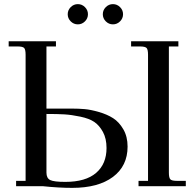

<svg xmlns="http://www.w3.org/2000/svg" viewBox="-20 -902 939 930"><path d="M22 -677V-702H251V-677H205V-376H330Q361 -376 390 -373.5Q419 -371 459 -359.5Q499 -348 528 -329.5Q557 -311 577.5 -275.5Q598 -240 598 -192Q598 -98 527 -45Q456 8 330 8Q264 8 189 0H58V-26H104V-637Q104 -662 97 -669.5Q90 -677 65 -677ZM205 -66Q205 -39 223 -30Q241 -21 296 -21Q395 -21 445.5 -64.5Q496 -108 496 -185Q496 -231 478.5 -263Q461 -295 436.5 -311.5Q412 -328 369 -337Q326 -346 292 -348Q258 -350 205 -350ZM322.5 -798.5Q308 -813 308 -833Q308 -853 322.5 -867.5Q337 -882 357 -882Q377 -882 391.5 -867.5Q406 -853 406 -833Q406 -813 391.5 -798.5Q377 -784 357 -784Q337 -784 322.5 -798.5ZM492.5 -798.5Q478 -813 478 -833Q478 -853 492.5 -867.5Q507 -882 527 -882Q547 -882 561.5 -867.5Q576 -853 576 -833Q576 -813 561.5 -798.5Q547 -784 527 -784Q507 -784 492.5 -798.5ZM615 -677V-702H844V-677H798V-66Q798 -41 805 -33.5Q812 -26 837 -26H880V0H651V-26H697V-637Q697 -662 690 -669.5Q683 -677 658 -677Z"/></svg>

Font: Dihjauti
Style: Bold
Weight: 700
Designer: T. Christopher White
Version: Version 3.0.0